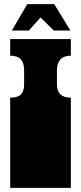

<svg xmlns="http://www.w3.org/2000/svg" viewBox="-20 -904 390 924"><path d="M29 -171V-172Q29 -185 29 -191Q29 -197 29 -209V-260Q29 -269 29 -273.5Q29 -278 29 -282.5Q29 -287 29 -296V-297Q29 -310 29 -316Q29 -322 29 -334V-434Q66 -434 81 -449.5Q96 -465 96 -498V-567Q96 -600 80.5 -618Q65 -636 29 -636V-716H321V-636Q286 -636 270 -617Q254 -598 254 -567V-498Q254 -434 321 -434V0H29V-135Q29 -144 29 -148.5Q29 -153 29 -157.5Q29 -162 29 -171ZM111 -884H241L319 -757H239L175 -820L119 -757H37Z"/></svg>

Font: Danfo
Style: Regular
Weight: 400
Version: Version 1.000;Glyphs 3.2 (3236)